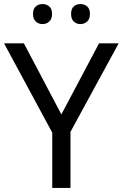

<svg xmlns="http://www.w3.org/2000/svg" viewBox="-20 -928 606 948"><path d="M283 -363 469 -714H566L328 -277V0H238V-273L0 -714H98ZM143 -859Q143 -885 157 -896.5Q171 -908 190 -908Q209 -908 223 -896.5Q237 -885 237 -859Q237 -834 223 -821.5Q209 -809 190 -809Q171 -809 157 -821.5Q143 -834 143 -859ZM331 -859Q331 -885 344.5 -896.5Q358 -908 377 -908Q396 -908 410 -896.5Q424 -885 424 -859Q424 -834 410 -821.5Q396 -809 377 -809Q358 -809 344.5 -821.5Q331 -834 331 -859Z"/></svg>

Font: Noto Sans Nag Mundari
Style: Regular
Weight: 400
Designer: Muthu Nedumaran
Version: Version 1.000; ttfautohint (v1.8.4.7-5d5b)